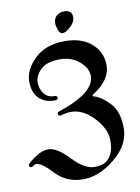

<svg xmlns="http://www.w3.org/2000/svg" viewBox="-171 -972 869 1188"><g transform="rotate(-10 263.5 -378.0)"><path d="M0 0ZM250 -835Q250 -870.1 271.5 -885.3Q293 -900.4 316.4 -900.4Q366.2 -900.4 366.2 -856.4Q366.2 -824.2 335.2 -796.6Q304.2 -769 285.2 -769Q268.1 -769 259 -794.7Q250 -820.3 250 -835ZM-62.5 -0.5Q-62.5 -5.9 -54.7 -12.7Q16.1 -76.7 70.8 -76.7Q125.5 -76.7 199.7 2Q273.9 80.6 335.9 80.6Q382.8 80.6 408.2 63.5Q460.4 27.3 460.4 -64Q460.4 -136.7 393.6 -208.5Q326.7 -280.3 250.5 -280.3Q219.7 -280.3 190.4 -270.5Q186 -269 182.6 -269Q168.5 -269 168.5 -283.7Q168.5 -292 180.7 -296.4Q410.6 -372.1 410.6 -479Q410.6 -515.6 384.3 -546.9Q327.6 -612.8 241.9 -612.8Q156.2 -612.8 117.9 -575.2Q79.6 -537.6 79.6 -496.1Q79.6 -454.6 102.1 -424.6Q124.5 -394.5 167 -394.5Q185.1 -394.5 185.1 -380.9Q185.1 -367.2 166.5 -367.2Q104.5 -367.2 66.9 -402.8Q29.3 -438.5 29.3 -511Q29.3 -583.5 98.6 -650.9Q168 -718.3 290 -718.3Q412.1 -718.3 476.1 -643.6Q518.1 -594.7 518.1 -525.4Q518.1 -435.5 406.7 -363.8Q399.9 -359.4 399.9 -355.7Q399.9 -352.1 408.7 -349.6Q454.1 -336.9 504.6 -283Q555.2 -229 555.2 -125.5Q555.2 -5.4 423.3 85.4Q338.9 143.6 254.4 143.6Q150.9 143.6 83.5 71.8Q16.1 0 -16.6 0Q-27.3 0 -34.9 6.8Q-42.5 13.7 -48.3 13.7Q-62.5 13.7 -62.5 -0.5Z"/></g></svg>

Font: UnifrakturMaguntia
Style: Book
Weight: 400
Designer: j. 'mach' wust, Gerrit Ansmann, Georg Duffner, based on a font by Peter Wiegel, original typeface by Carl Albert Fahrenw
Version: Version 2017-03-19